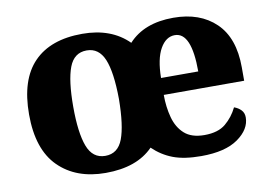

<svg xmlns="http://www.w3.org/2000/svg" viewBox="-65 -651 1077 762"><g transform="rotate(-10 474.0 -270.0)"><path d="M304 10Q185 10 114.5 -60Q44 -130 44 -271Q44 -411 111.5 -480.5Q179 -550 307 -550Q424 -550 493 -481Q556 -550 674 -550Q781 -550 844.5 -489Q908 -428 908 -309V-255H584Q584 -206 595.5 -163.5Q607 -121 635.5 -95.5Q664 -70 716 -70Q771 -70 801.5 -95.5Q832 -121 850 -158Q867 -152 878 -140.5Q889 -129 889 -111Q889 -63 837.5 -26.5Q786 10 689 10Q620 10 575.5 -7Q531 -24 496 -58Q430 10 304 10ZM314 -57Q365 -57 385 -110Q405 -163 406 -270Q405 -379 383.5 -430.5Q362 -482 313 -482Q262 -482 242 -429Q222 -376 222 -271Q222 -166 242.5 -111.5Q263 -57 314 -57ZM735 -323Q735 -481 668 -481Q632 -481 609 -440.5Q586 -400 585 -323Z"/></g></svg>

Font: Noto Serif Lao ExtraBold
Style: Regular
Weight: 800
Designer: Monotype Design Team
Foundry: Monotype Imaging Inc.
Version: Version 2.003; ttfautohint (v1.8.4.7-5d5b)